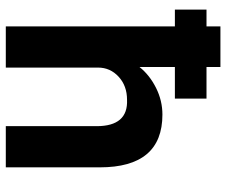

<svg xmlns="http://www.w3.org/2000/svg" viewBox="-79 -701 780 662"><g transform="rotate(90 311.0 -370.0)"><path d="M71 0V-583H13V-692H71V-740H211V-692H320V-583H211V-461Q239 -496 283 -518Q327 -540 375 -540Q557 -540 557 -324V0H415V-313Q415 -422 324 -418Q276 -418 244.5 -389Q213 -360 213 -318V0Z"/></g></svg>

Font: Lexend Deca SemiBold
Style: Regular
Weight: 600
Designer: Bonnie Shaver-Troup, Thomas Jockin
Foundry: Lexend
Version: Version 1.008; ttfautohint (v1.8.4.7-5d5b)